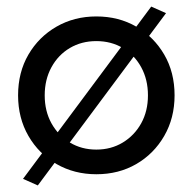

<svg xmlns="http://www.w3.org/2000/svg" viewBox="-20 -520 586 584"><path d="M35 -230Q35 -161 66.5 -106.5Q98 -52 152 -21Q206 10 273 10Q341 10 394.5 -21Q448 -52 479.5 -106.5Q511 -161 511 -230Q511 -300 479.5 -354Q448 -408 394.5 -439Q341 -470 273 -470Q206 -470 152 -439Q98 -408 66.5 -354Q35 -300 35 -230ZM116 -230Q116 -278 136.5 -315.5Q157 -353 192.5 -374Q228 -395 273 -395Q318 -395 353.5 -374Q389 -353 409.5 -315.5Q430 -278 430 -230Q430 -182 409.5 -145Q389 -108 353.5 -86.5Q318 -65 273 -65Q228 -65 192.5 -86.5Q157 -108 136.5 -145Q116 -182 116 -230ZM440 -500 50 24 95 44 485 -480Z"/></svg>

Font: Glinicke Jost Regular
Style: Regular
Weight: 400
Version: Version 3.710